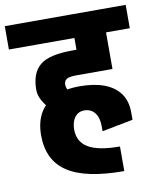

<svg xmlns="http://www.w3.org/2000/svg" viewBox="-111 -728 758 915"><g transform="rotate(-10 267.5 -270.5)"><path d="M416 119Q230 119 142.5 61.5Q55 4 55 -118H215Q215 -57 264 -28.5Q313 0 416 0ZM-25 -547V-660H560V-547ZM55 -116Q55 -182 81.5 -226.5Q108 -271 157.5 -293.5Q207 -316 276 -316V-199Q248 -198 231.5 -176Q215 -154 215 -116ZM176 -188Q126 -223 98 -261.5Q70 -300 70 -335H210Q210 -314 229 -295Q248 -276 273 -262ZM70 -335Q70 -415 114 -452.5Q158 -490 272 -490V-370Q235 -370 222.5 -361.5Q210 -353 210 -335ZM271 -370V-490H445V-370ZM292 -490V-660H445V-490ZM497 -115 347 -86V-111L497 -151ZM347 -111Q347 -152 328.5 -175.5Q310 -199 276 -199V-316Q346 -316 395 -297.5Q444 -279 470.5 -242.5Q497 -206 497 -151Z"/></g></svg>

Font: Akshar Light
Style: Regular
Weight: 300
Designer: Tall Chai
Foundry: Tall Chai
Version: Version 1.100